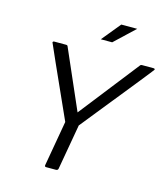

<svg xmlns="http://www.w3.org/2000/svg" viewBox="-133 -1038 998 1142"><g transform="rotate(15 366.0 -467.5)"><path d="M321 0H258Q250 0 250 -9L299 -289Q103 -724 103 -727Q104 -734 113 -734H185Q194 -734 196 -727L355 -363L640 -727Q644 -734 653 -734H723Q732 -734 732 -727Q732 -724 382 -290L333 -11Q331 -1 321 0ZM446 -819H376L471 -935H569Z"/></g></svg>

Font: YamahaIndonesia935. App
Style: Italic
Weight: 400
Italic angle: -10°
Designer: Dalton Maag Ltd
Foundry: Dalton Maag Ltd
Version: Version 1.002; January 01, 2024; Regular/Italic